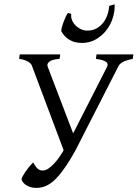

<svg xmlns="http://www.w3.org/2000/svg" viewBox="-20 -872 649 906"><path d="M606.4 -594.2Q575.7 -587.9 559.6 -579.3Q543.5 -570.8 537.6 -557.1L335.9 -162.1Q313.5 -121.6 294.2 -92.8Q274.9 -64 258.1 -44.2Q241.2 -24.4 226.6 -12.9Q211.9 -1.5 198.5 4.6Q185.1 10.7 173.1 12.7Q161.1 14.6 149.9 14.6Q132.8 14.6 119.6 9.5Q106.4 4.4 97.9 -2.4Q89.4 -9.3 85.2 -16.8Q81.1 -24.4 82 -28.8Q82.5 -31.7 86.9 -40.3Q91.3 -48.8 98.9 -60.1Q106.4 -71.3 116.2 -83.3Q126 -95.2 137.2 -105.5Q143.1 -93.8 148.7 -86.2Q154.3 -78.6 159.7 -74.5Q165 -70.3 170.4 -68.8Q175.8 -67.4 181.6 -67.4Q194.8 -67.4 208.7 -76.9Q222.7 -86.4 235.8 -100.6Q249 -114.7 260.5 -131.6Q272 -148.4 280.3 -163.1L132.3 -557.1Q129.9 -569.8 114 -580.1Q98.1 -590.3 70.3 -594.2L73.2 -615.2H264.2L261.2 -594.2Q227.1 -591.8 213.4 -581.5Q199.7 -571.3 205.1 -557.1L325.2 -242.7L485.4 -557.1Q492.2 -571.3 480.2 -580.3Q468.3 -589.4 432.6 -594.2L435.5 -615.2H609.4ZM521 -851.6Q522.5 -819.3 512 -786.6Q501.5 -753.9 481 -728Q460.4 -702.1 431.4 -685.8Q402.3 -669.4 367.7 -669.4Q331.1 -669.4 307.4 -684.1Q283.7 -698.7 269 -725.1Q269 -731 272 -742.9Q274.9 -754.9 279.8 -768.1Q284.7 -781.2 290.3 -793.2Q295.9 -805.2 301.3 -811.5L316.4 -806.2Q314 -791 319.8 -776.9Q325.7 -762.7 336.7 -751.7Q347.7 -740.7 362.5 -734.1Q377.4 -727.5 393.1 -727.5Q416 -727.5 434.3 -737.3Q452.6 -747.1 465.8 -763.4Q479 -779.8 486.3 -800.8Q493.7 -821.8 495.1 -844.2Z"/></svg>

Font: Gentium Plus
Style: Italic
Weight: 400
Italic angle: -8°
Designer: J. Victor Gaultney, Annie Olsen, Iska Routamaa
Foundry: SIL International
Version: Version 1.510